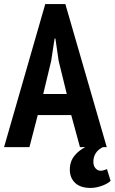

<svg xmlns="http://www.w3.org/2000/svg" viewBox="-23 -725 565 946"><path d="M190 -262H306L266 -425L250 -535H246L229 -424ZM328 -158H163L122 0H-3L200 -705H299L503 0H484Q437 23 437 73Q437 98 454.5 110.5Q472 123 504 108L522 166Q516 172 506 178Q496 184 483 189Q470 194 454.5 197.5Q439 201 424 201Q373 201 347 176Q321 151 321 111Q321 69 346 40Q366 16 397 0H371Z"/></svg>

Font: PT Sans Narrow
Style: Bold
Weight: 700
Width: 3
Designer: A.Korolkova, O.Umpeleva, V.Yefimov
Foundry: ParaType Ltd
Version: Version 2.003W OFL